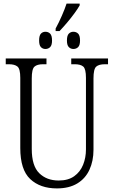

<svg xmlns="http://www.w3.org/2000/svg" viewBox="-20 -1040 634 1070"><path d="M290 -881Q308 -914 325 -953Q342 -992 351 -1020H424V-1010Q414 -992 395 -966Q376 -940 354 -914Q332 -888 312 -867H290ZM233 -767Q218 -767 208 -777.5Q198 -788 198 -814Q198 -842 208 -852.5Q218 -863 233 -863Q249 -863 259.5 -852.5Q270 -842 270 -814Q270 -788 259.5 -777.5Q249 -767 233 -767ZM389 -767Q374 -767 363.5 -777.5Q353 -788 353 -814Q353 -842 363.5 -852.5Q374 -863 389 -863Q405 -863 415.5 -852.5Q426 -842 426 -814Q426 -788 415.5 -777.5Q405 -767 389 -767ZM297 10Q204 10 148.5 -42Q93 -94 93 -215V-606Q93 -656 77.5 -669Q62 -682 29 -682H12V-714H239V-682H220Q187 -682 172 -668.5Q157 -655 157 -603V-210Q157 -116 198.5 -75Q240 -34 307 -34Q360 -34 393.5 -58Q427 -82 443 -121.5Q459 -161 459 -207V-606Q459 -656 444 -669Q429 -682 396 -682H377V-714H582V-682H565Q531 -682 516 -668.5Q501 -655 501 -603V-205Q501 -143 478.5 -94Q456 -45 410.5 -17.5Q365 10 297 10Z"/></svg>

Font: Noto Serif Condensed Light
Style: Regular
Weight: 300
Width: 3
Designer: Monotype Design Team
Foundry: Monotype Imaging Inc.
Version: Version 2.013